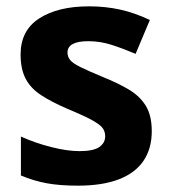

<svg xmlns="http://www.w3.org/2000/svg" viewBox="-20 -576 537 606"><path d="M459 -162Q459 -107 433 -68.5Q407 -30 355 -10Q303 10 226 10Q169 10 128 2.5Q87 -5 46 -22V-145Q90 -125 141 -112Q192 -99 231 -99Q275 -99 293.5 -112Q312 -125 312 -146Q312 -160 304.5 -171Q297 -182 272 -196Q247 -210 194 -232Q143 -254 110 -275.5Q77 -297 61 -327.5Q45 -358 45 -404Q45 -480 104 -518Q163 -556 261 -556Q312 -556 358 -546Q404 -536 453 -513L408 -406Q368 -423 332 -434.5Q296 -446 259 -446Q226 -446 209.5 -437Q193 -428 193 -410Q193 -397 201.5 -386.5Q210 -376 234.5 -364Q259 -352 307 -332Q354 -313 388 -292.5Q422 -272 440.5 -241.5Q459 -211 459 -162Z"/></svg>

Font: Noto Sans Hebrew
Style: Bold
Weight: 700
Designer: Monotype Design Team
Foundry: Monotype Imaging Inc.
Version: Version 2.003